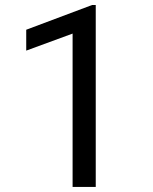

<svg xmlns="http://www.w3.org/2000/svg" viewBox="-20 -734 602 754"><path d="M356 0H265.1V-602.1L83 -535.2V-617.2L341.8 -714.4H356Z"/></svg>

Font: Vazir UI
Style: Regular-UI
Weight: 400
Designer: Saber Rastikerdar
Foundry: Saber Rastikerdar
Version: Version 30.1.0